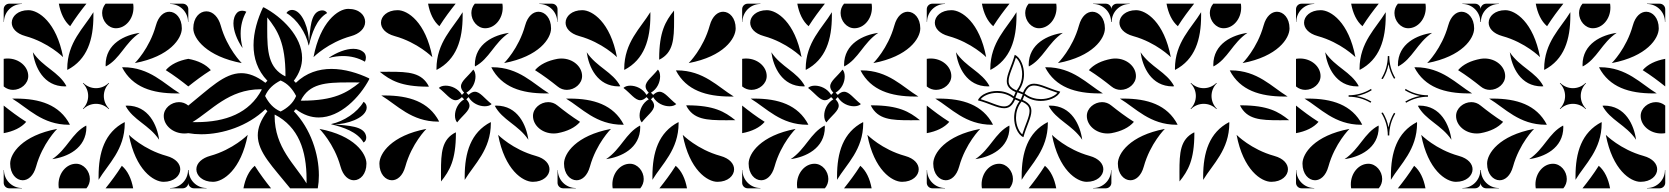

<svg xmlns="http://www.w3.org/2000/svg" viewBox="-20 -1020 9040 1040"><path d="M35.1 -133.8C35.1 -77.5 68.1 -43.6 103 -43.6C131.5 -43.6 161.3 -66.3 175.5 -117.8C210.2 -243.5 289.5 -321.8 289.5 -321.8C99.5 -285.8 35.1 -188.4 35.1 -133.8ZM0 -30C0 -13.4 13.4 0 30 0H98.8V-1.5C45.1 -1.5 1.5 -45.1 1.5 -98.8H0ZM43.6 -897C43.6 -868.5 66.2 -838.7 117.8 -824.5C243.4 -789.8 321.8 -710.5 321.8 -710.5C285.8 -900.5 188.4 -964.9 133.8 -964.9C77.5 -964.9 43.6 -931.9 43.6 -897ZM0 -901.3H1.5C1.5 -954.9 45.1 -998.5 98.8 -998.5V-1000H30C13.4 -1000 0 -986.6 0 -970ZM710.5 -678.3C900.5 -714.3 964.9 -811.6 964.9 -866.2C964.9 -922.5 931.9 -956.4 897 -956.4C868.5 -956.4 838.7 -933.8 824.5 -882.3C789.8 -756.6 710.5 -678.3 710.5 -678.3ZM901.2 -998.5C954.9 -998.5 998.5 -954.9 998.5 -901.3H1000V-970C1000 -986.6 986.6 -1000 970 -1000H901.2ZM678.2 -289.5C714.2 -99.5 811.6 -35.1 866.2 -35.1C922.5 -35.1 956.4 -68.1 956.4 -103C956.4 -131.5 933.8 -161.3 882.2 -175.5C756.5 -210.2 678.2 -289.5 678.2 -289.5ZM901.2 0H970C986.6 0 1000 -13.4 1000 -30V-98.8H998.5C998.5 -45.1 954.9 -1.5 901.2 -1.5ZM158 -737C169 -658 215 -552 332 -552L340 -553C299.2 -631 212 -656 158 -737ZM0 -551.8C15.4 -538.8 33.1 -533.2 50.5 -533.2C92.7 -533.2 133 -566.2 133 -608C133 -660 82.6 -703.1 21.5 -703.1C14.4 -703.1 7.3 -702.5 0 -701.3ZM46 -486C132 -434 208.3 -344.5 352.9 -344.2L358.8 -344.7C302.6 -453.3 194 -486 65 -486ZM0 -298.7C52.2 -308.2 95.5 -328.7 122 -360C76.7 -388.7 36.6 -418.9 0 -448.2ZM660 -447C700.8 -369 788 -344 842 -263C831 -342 785 -448 668 -448ZM867 -392C867 -340 917.4 -297 978.5 -297C985.6 -297 992.7 -297.5 1000 -298.7V-448.2C984.7 -461.2 966.9 -466.8 949.5 -466.8C907.3 -466.8 867 -433.8 867 -392ZM641.2 -655.3C697.4 -546.7 806 -514 935 -514H954C868 -566 791.7 -655.5 647.1 -655.8ZM878 -640C923.3 -611.4 963.4 -581.1 1000 -551.8V-701.3C947.8 -691.8 904.5 -671.3 878 -640ZM552 -668 553 -660C631 -700.8 656 -788 737 -842C658 -831 552 -785 552 -668ZM533.2 -949.5C533.2 -907.3 566.2 -867 608 -867C660 -867 703 -917.4 703 -978.5C703 -985.6 702.5 -992.7 701.3 -1000H551.8C538.8 -984.7 533.2 -966.9 533.2 -949.5ZM344.2 -647.1 344.7 -641.2C453.3 -697.4 486 -806 486 -935V-954C434 -868 344.5 -791.7 344.2 -647.1ZM298.7 -1000C308.2 -947.8 328.7 -904.5 360 -878C388.6 -923.3 418.9 -963.4 448.2 -1000ZM263 -158C342 -169 448 -215 448 -332L447 -340C369 -299.2 344 -212 263 -158ZM297 -21.5C297 -14.5 297.5 -7.3 298.7 0H448.2C461.2 -15.4 466.8 -33.1 466.8 -50.5C466.8 -92.7 433.8 -133 392 -133C340 -133 297 -82.6 297 -21.5ZM514 -46C566 -132 655.5 -208.3 655.8 -352.9L655.3 -358.8C546.7 -302.6 514 -194 514 -65ZM551.8 0H701.3C691.8 -52.2 671.3 -95.5 640 -122C611.3 -76.7 581.1 -36.6 551.8 0ZM429.1 -431.2 431.2 -429.1C450.2 -448.1 475.1 -457.6 500 -457.6C524.9 -457.6 549.8 -448.1 568.8 -429.1L570.9 -431.2C551.9 -450.2 542.4 -475.1 542.4 -500C542.4 -524.9 551.9 -549.8 570.9 -568.8L568.8 -570.9C549.8 -551.9 524.9 -542.4 500 -542.4C475.1 -542.4 450.2 -551.9 431.2 -570.9L429.1 -568.8C448.1 -549.8 457.6 -524.9 457.6 -500C457.6 -475.1 448.1 -450.2 429.1 -431.2Z M1416.2 -499.5V-500.5C1432.8 -539.4 1462.8 -564.9 1499.5 -583.8H1500.5C1539.4 -567.2 1564.9 -537.2 1583.8 -500.5V-499.5C1567.2 -460.6 1537.2 -435.1 1500.5 -416.2H1499.5C1460.6 -432.8 1435.1 -462.8 1416.2 -499.5ZM1027 -866C1027 -811 1099.5 -714.2 1289.5 -678.2C1289.5 -678.2 1210.2 -756.5 1175.5 -882.2C1163.6 -925.3 1134.7 -958.6 1097.9 -958.6C1061.4 -958.6 1027 -925.1 1027 -866ZM1710.5 -321.8C1710.5 -321.8 1789.8 -243.4 1824.5 -117.8C1838.7 -66.2 1868.5 -43.6 1897 -43.6C1931.9 -43.6 1964.9 -77.5 1964.9 -133.8C1964.9 -188.4 1900.5 -285.8 1710.5 -321.8ZM1298.7 0H1448.2C1418.9 -36.6 1388.6 -76.7 1360 -122C1328.7 -95.5 1308.2 -52.2 1298.7 0ZM1467.5 -392.5 1468.1 -399.5C1598.4 -332 1640.1 -204.1 1640.6 -49.5L1640.4 -26.6C1577.8 -129.7 1467.9 -218.9 1467.5 -392.5ZM1000 -551.8C1036.6 -581.1 1076.7 -611.3 1122 -640C1095.5 -671.3 1052.2 -691.8 1000 -701.3ZM1022.6 -358.6C1125.7 -421.1 1217.9 -536.1 1391.5 -536.5L1398.5 -535.8C1331 -405.6 1200.1 -358.9 1045.5 -358.4ZM1043.6 -103C1043.6 -68.1 1077.5 -35.1 1133.8 -35.1C1188.4 -35.1 1285.8 -99.5 1321.8 -289.5C1321.8 -289.5 1243.4 -210.2 1117.8 -175.5C1076.2 -164.1 1043.6 -137.4 1043.6 -103ZM1000 -30C1000 -13.4 1013.4 0 1030 0H1098.8V-1.5C1045.1 -1.5 1001.5 -45.1 1001.5 -98.8H1000ZM1678.2 -710.5C1678.2 -710.5 1756.5 -789.8 1882.2 -824.5C1924.9 -836.2 1957.9 -864.8 1957.9 -901.2C1957.9 -937.6 1926.3 -972 1866 -972C1811 -972 1714.2 -900.5 1678.2 -710.5ZM1609.2 -475.2C1654.8 -567.2 1742.7 -573.6 1866 -573.6C1878.9 -573.6 1892.2 -573.5 1905.8 -573.5C1913.4 -573.5 1921 -573.5 1928.7 -573.3C1858.7 -517 1789.8 -475 1616.2 -474.6ZM1761.8 -707.7 1762.2 -706.3C1787.3 -713 1812.8 -716.5 1837.9 -716.5C1879.5 -716.5 1920.2 -706.8 1956.5 -685.8C1960.1 -692 1961.9 -699.8 1961.9 -707.6C1961.9 -717.9 1958.7 -728.1 1952.4 -734.5C1937.7 -749.1 1917.3 -755.6 1893.9 -755.6C1853.7 -755.6 1804.8 -736.6 1761.8 -707.7ZM1427.4 -863C1427.4 -875.9 1427.5 -889.2 1427.5 -902.8C1427.5 -910.4 1427.5 -918 1427.7 -925.7C1484 -855.7 1526 -786.8 1526.3 -613.2L1525.8 -606.2C1433.8 -651.8 1427.4 -739.7 1427.4 -863ZM1244.4 -893.9C1244.4 -853.7 1263.4 -804.8 1292.3 -761.8L1293.7 -762.2C1287 -787.3 1283.5 -812.8 1283.5 -837.9C1283.5 -879.5 1293.2 -920.2 1314.2 -956.5C1308 -960.1 1300.1 -961.9 1292.4 -961.9C1282.1 -961.9 1271.9 -958.7 1265.5 -952.4C1250.9 -937.7 1244.4 -917.3 1244.4 -893.9ZM1000 -298.7C1022.1 -294.7 1045.8 -292.7 1070.4 -292.7C1185.9 -292.7 1322.6 -337 1417.5 -428.5L1428.5 -417.5C1391.7 -369.1 1376.3 -326.9 1376.3 -287C1376.3 -194.3 1459.8 -114.6 1551.8 0H1701.3C1705.3 -22.1 1707.3 -45.7 1707.3 -70.4C1707.3 -185.9 1663 -322.6 1571.5 -417.5L1582.5 -428.5C1624 -396.9 1665.9 -383.7 1706.5 -383.7C1823.3 -383.7 1928.8 -493.4 1980 -590.8V-595.3C1918.3 -624.6 1846.4 -646.7 1775.4 -646.7C1706.8 -646.7 1639.1 -626.1 1582.5 -571.5L1571.5 -582.5C1603.1 -624 1616.3 -665.9 1616.3 -706.5C1616.3 -823.3 1506.6 -928.8 1409.2 -980H1404.7C1375.4 -918.3 1353.3 -846.4 1353.3 -775.4C1353.3 -706.8 1373.9 -639.1 1428.5 -582.5L1417.5 -571.5C1369.1 -608.3 1326.9 -623.7 1287 -623.7C1194.4 -623.7 1114.6 -540.2 1000 -448.2ZM1774.2 -348.2 1774.6 -346.7C1839.4 -330.8 1915.7 -306.3 1949.3 -248C1959.6 -254 1963.8 -263.7 1963.8 -274.4C1963.8 -278.5 1963.2 -282.8 1962 -287C1948.5 -337.5 1865.5 -339.1 1792.4 -346.3C1859.1 -347.5 1951.7 -377.8 1965 -427.6C1965.9 -430.9 1966.3 -434.3 1966.3 -437.6C1966.3 -449.9 1960.6 -462.1 1949.3 -468.6C1915.7 -410.4 1841 -362.1 1774.2 -348.2ZM1531.4 -949.3C1589.6 -915.6 1637.9 -841 1651.8 -774.2L1653.3 -774.6C1669.2 -839.4 1693.7 -915.6 1752 -949.3C1746 -959.6 1736.3 -963.8 1725.6 -963.8C1721.5 -963.8 1717.2 -963.2 1713 -962C1662.5 -948.5 1660.9 -865.5 1653.7 -792.4C1652.5 -859.1 1622.2 -951.7 1572.4 -965C1569.1 -965.9 1565.7 -966.3 1562.3 -966.3C1550.1 -966.3 1537.9 -960.6 1531.4 -949.3Z M2043.6 -897C2043.6 -868.5 2066.2 -838.7 2117.8 -824.5C2243.4 -789.8 2321.8 -710.5 2321.8 -710.5C2285.8 -900.5 2188.4 -964.9 2133.8 -964.9C2077.5 -964.9 2043.6 -931.9 2043.6 -897ZM2678.2 -289.5C2714.2 -99.5 2811.6 -35.1 2866.2 -35.1C2922.5 -35.1 2956.4 -68.1 2956.4 -103C2956.4 -131.5 2933.8 -161.3 2882.2 -175.5C2756.5 -210.2 2678.2 -289.5 2678.2 -289.5ZM2357 -543.6C2395.6 -514.2 2419.5 -477.1 2448.1 -477.1C2458.5 -477.1 2469.5 -482 2482 -494L2494 -482C2459.4 -461.7 2444.4 -424.1 2444.4 -394.2C2444.4 -378.4 2448.6 -364.8 2456.3 -357C2486.4 -395.5 2523.1 -419.4 2523.1 -447.8C2523.1 -458.3 2518.1 -469.4 2506 -482L2518 -494C2538.3 -459.4 2575.9 -444.4 2605.8 -444.4C2621.6 -444.4 2635.2 -448.6 2643 -456.3C2604.5 -486.4 2580.6 -523.1 2552.2 -523.1C2541.7 -523.1 2530.7 -518.1 2518 -506L2506 -518C2540.6 -538.3 2555.6 -575.9 2555.6 -605.8C2555.6 -621.6 2551.4 -635.2 2543.7 -643C2513.6 -604.6 2476.9 -580.6 2476.9 -552.2C2476.9 -541.7 2481.9 -530.7 2494 -518L2482 -506C2461.7 -540.6 2424.1 -556 2394.2 -556C2378.4 -556 2364.8 -551.7 2357 -543.6ZM2710.5 -678.3C2900.5 -714.3 2964.9 -811.6 2964.9 -866.2C2964.9 -922.5 2931.9 -956.4 2897 -956.4C2868.5 -956.4 2838.7 -933.8 2824.5 -882.3C2789.8 -756.6 2710.5 -678.3 2710.5 -678.3ZM2901.2 -998.5C2954.9 -998.5 2998.5 -954.9 2998.5 -901.3H3000V-970C3000 -986.6 2986.6 -1000 2970 -1000H2901.2ZM2660 -447C2700.8 -369 2788 -344 2842 -263C2831 -342 2785 -448 2668 -448ZM2867 -392C2867 -340 2917.4 -297 2978.5 -297C2985.6 -297 2992.7 -297.5 3000 -298.7V-448.2C2984.7 -461.2 2966.9 -466.8 2949.5 -466.8C2907.3 -466.8 2867 -433.8 2867 -392ZM2641.2 -655.3C2697.4 -546.7 2806 -514 2935 -514H2954C2868 -566 2791.7 -655.5 2647.1 -655.8ZM2878 -640C2923.3 -611.4 2963.4 -581.1 3000 -551.8V-701.3C2947.8 -691.8 2904.5 -671.3 2878 -640ZM2552 -668 2553 -660C2631 -700.8 2656 -788 2737 -842C2658 -831 2552 -785 2552 -668ZM2533.2 -949.5C2533.2 -907.3 2566.2 -867 2608 -867C2660 -867 2703 -917.4 2703 -978.5C2703 -985.6 2702.5 -992.7 2701.3 -1000H2551.8C2538.8 -984.7 2533.2 -966.9 2533.2 -949.5ZM2344.2 -647.1 2344.7 -641.2C2453.3 -697.4 2486 -806 2486 -935V-954C2434 -868 2344.5 -791.7 2344.2 -647.1ZM2298.7 -1000C2308.2 -947.8 2328.7 -904.5 2360 -878C2388.6 -923.3 2418.9 -963.4 2448.2 -1000ZM2497.1 -64.6C2497.1 -57.9 2497.1 -52.2 2497.2 -45.5C2549.4 -131.5 2638.5 -208.3 2638.8 -352.9L2638.3 -358.8C2529.7 -302.6 2497.5 -193.4 2497.1 -64.6ZM2368.7 -89.4C2368.7 -78.7 2368.8 -67.6 2368.8 -56.3C2368.8 -49.9 2368.8 -43.6 2369 -37.1C2415.9 -95.5 2449.2 -153 2449.5 -297.6L2449 -303.4C2372.4 -265.5 2368.7 -192.2 2368.7 -89.4ZM2045.5 -502.8C2131.5 -450.6 2208.3 -361.5 2352.9 -361.2L2358.8 -361.7C2302.6 -470.3 2193.4 -502.5 2064.6 -502.9C2057.9 -502.9 2052.2 -502.9 2045.5 -502.8ZM2037.1 -631.1C2095.5 -584.1 2153 -550.8 2297.6 -550.5L2303.4 -551C2265.5 -627.6 2192.2 -631.3 2089.4 -631.3C2078.7 -631.3 2067.6 -631.2 2056.3 -631.2C2049.9 -631.2 2043.6 -631.2 2037.1 -631.1ZM2035.1 -133.8C2035.1 -77.5 2068.1 -43.6 2103 -43.6C2131.5 -43.6 2161.3 -66.3 2175.5 -117.8C2210.2 -243.5 2289.5 -321.8 2289.5 -321.8C2099.5 -285.8 2035.1 -188.4 2035.1 -133.8Z M3043.6 -897C3043.6 -868.5 3066.2 -838.7 3117.8 -824.5C3243.4 -789.8 3321.8 -710.5 3321.8 -710.5C3285.8 -900.5 3188.4 -964.9 3133.8 -964.9C3077.5 -964.9 3043.6 -931.9 3043.6 -897ZM3357 -543.6C3395.6 -514.2 3419.5 -477.1 3448.1 -477.1C3458.5 -477.1 3469.5 -482 3482 -494L3494 -482C3459.4 -461.7 3444.4 -424.1 3444.4 -394.2C3444.4 -378.4 3448.6 -364.8 3456.3 -357C3486.4 -395.5 3523.1 -419.4 3523.1 -447.8C3523.1 -458.3 3518.1 -469.4 3506 -482L3518 -494C3538.3 -459.4 3575.9 -444.4 3605.8 -444.4C3621.6 -444.4 3635.2 -448.6 3643 -456.3C3604.5 -486.4 3580.6 -523.1 3552.2 -523.1C3541.7 -523.1 3530.7 -518.1 3518 -506L3506 -518C3540.6 -538.3 3555.6 -575.9 3555.6 -605.8C3555.6 -621.6 3551.4 -635.2 3543.7 -643C3513.6 -604.5 3476.9 -580.6 3476.9 -552.2C3476.9 -541.7 3481.9 -530.7 3494 -518L3482 -506C3461.7 -540.6 3424.1 -556 3394.2 -556C3378.4 -556 3364.8 -551.7 3357 -543.6ZM3035.1 -133.8C3035.1 -77.5 3068.1 -43.6 3103 -43.6C3131.5 -43.6 3161.3 -66.2 3175.5 -117.8C3210.2 -243.4 3289.5 -321.8 3289.5 -321.8C3099.5 -285.8 3035.1 -188.4 3035.1 -133.8ZM3000 -30C3000 -13.4 3013.4 0 3030 0H3098.8V-1.5C3045.1 -1.5 3001.5 -45.1 3001.5 -98.8H3000ZM3158 -737C3169 -658 3215 -552 3332 -552L3340 -553C3299.2 -631 3212 -656 3158 -737ZM3000 -551.8C3015.4 -538.8 3033.1 -533.2 3050.5 -533.2C3092.7 -533.2 3133 -566.2 3133 -608C3133 -660 3082.6 -703 3021.5 -703C3014.4 -703 3007.3 -702.5 3000 -701.3ZM3046 -486C3132 -434 3208.3 -344.5 3352.9 -344.2L3358.8 -344.7C3302.6 -453.3 3194 -486 3065 -486ZM3000 -298.7C3052.2 -308.2 3095.5 -328.7 3122 -360C3076.7 -388.6 3036.6 -418.9 3000 -448.2ZM3263 -158C3342 -169 3448 -215 3448 -332L3447 -340C3369 -299.2 3344 -212 3263 -158ZM3297 -21.5C3297 -14.5 3297.5 -7.3 3298.7 0H3448.2C3461.2 -15.4 3466.8 -33.1 3466.8 -50.5C3466.8 -92.7 3433.8 -133 3392 -133C3340 -133 3297 -82.6 3297 -21.5ZM3514 -46C3566 -132 3655.5 -208.3 3655.8 -352.9L3655.3 -358.8C3546.7 -302.6 3514 -194 3514 -65ZM3551.8 0H3701.3C3691.8 -52.2 3671.3 -95.5 3640 -122C3611.3 -76.7 3581.1 -36.6 3551.8 0ZM3361.2 -647.1 3361.7 -641.2C3470.3 -697.4 3502.5 -806.6 3502.9 -935.4C3502.9 -942.1 3502.9 -947.8 3502.8 -954.5C3450.6 -868.5 3361.5 -791.7 3361.2 -647.1ZM3550.5 -702.4 3551 -696.6C3627.6 -734.6 3631.3 -807.8 3631.3 -910.6C3631.3 -921.3 3631.2 -932.4 3631.2 -943.7C3631.2 -950.1 3631.2 -956.4 3631 -962.9C3584.1 -904.5 3550.8 -847 3550.5 -702.4ZM3641.2 -638.3C3697.4 -529.7 3806.6 -497.5 3935.4 -497.1C3942.1 -497.1 3947.8 -497.1 3954.5 -497.2C3868.5 -549.4 3791.7 -638.5 3647.1 -638.8ZM3696.6 -449C3734.5 -372.4 3807.8 -368.7 3910.6 -368.7C3921.3 -368.7 3932.4 -368.8 3943.7 -368.8C3950.1 -368.8 3956.4 -368.8 3962.9 -369C3904.5 -415.9 3847 -449.2 3702.4 -449.5ZM3710.5 -678.3C3900.5 -714.3 3964.9 -811.6 3964.9 -866.2C3964.9 -922.5 3931.9 -956.4 3897 -956.4C3868.5 -956.4 3838.7 -933.8 3824.5 -882.3C3789.8 -756.6 3710.5 -678.3 3710.5 -678.3ZM3678.2 -289.5C3714.2 -99.5 3811.6 -35.1 3866.2 -35.1C3922.5 -35.1 3956.4 -68.1 3956.4 -103C3956.4 -131.5 3933.8 -161.3 3882.2 -175.5C3756.5 -210.2 3678.2 -289.5 3678.2 -289.5Z M4710.5 -678.2C4900.5 -714.2 4964.9 -811.6 4964.9 -866.2C4964.9 -922.5 4931.9 -956.4 4897 -956.4C4868.5 -956.4 4838.7 -933.8 4824.5 -882.2C4789.8 -756.5 4710.5 -678.2 4710.5 -678.2ZM4357 -543.6C4395.6 -514.2 4419.5 -477.1 4448.1 -477.1C4458.5 -477.1 4469.5 -482 4482 -494L4494 -482C4459.4 -461.7 4444.4 -424.1 4444.4 -394.2C4444.4 -378.4 4448.6 -364.8 4456.3 -357C4486.4 -395.5 4523.1 -419.4 4523.1 -447.8C4523.1 -458.3 4518.1 -469.4 4506 -482L4518 -494C4538.3 -459.4 4575.9 -444.4 4605.8 -444.4C4621.6 -444.4 4635.2 -448.6 4643 -456.3C4604.5 -486.4 4580.6 -523.1 4552.2 -523.1C4541.7 -523.1 4530.7 -518.1 4518 -506L4506 -518C4540.6 -538.3 4555.6 -575.9 4555.6 -605.8C4555.6 -621.6 4551.4 -635.2 4543.7 -643C4513.6 -604.5 4476.9 -580.6 4476.9 -552.2C4476.9 -541.7 4481.9 -530.7 4494 -518L4482 -506C4461.7 -540.6 4424.1 -556 4394.2 -556C4378.4 -556 4364.8 -551.7 4357 -543.6ZM4035.1 -133.8C4035.1 -77.5 4068.1 -43.6 4103 -43.6C4131.5 -43.6 4161.3 -66.2 4175.5 -117.8C4210.2 -243.4 4289.5 -321.8 4289.5 -321.8C4099.5 -285.8 4035.1 -188.4 4035.1 -133.8ZM4000 -30C4000 -13.4 4013.4 0 4030 0H4098.8V-1.5C4045.1 -1.5 4001.5 -45.1 4001.5 -98.8H4000ZM4043.6 -897C4043.6 -868.5 4066.2 -838.7 4117.8 -824.5C4243.4 -789.8 4321.8 -710.5 4321.8 -710.5C4285.8 -900.5 4188.4 -964.9 4133.8 -964.9C4077.5 -964.9 4043.6 -931.9 4043.6 -897ZM4000 -901.2H4001.5C4001.5 -954.9 4045.1 -998.5 4098.8 -998.5V-1000H4030C4013.4 -1000 4000 -986.6 4000 -970ZM4158 -737C4169 -658 4215 -552 4332 -552L4340 -553C4299.2 -631 4212 -656 4158 -737ZM4000 -551.8C4015.4 -538.8 4033.1 -533.2 4050.5 -533.2C4092.7 -533.2 4133 -566.2 4133 -608C4133 -660 4082.6 -703 4021.5 -703C4014.4 -703 4007.3 -702.5 4000 -701.3ZM4046 -486C4132 -434 4208.3 -344.5 4352.9 -344.2L4358.8 -344.7C4302.6 -453.3 4194 -486 4065 -486ZM4000 -298.7C4052.2 -308.2 4095.5 -328.7 4122 -360C4076.7 -388.6 4036.6 -418.9 4000 -448.2ZM4552 -668 4553 -660C4631 -700.8 4656 -788 4737 -842C4658 -831 4552 -785 4552 -668ZM4533.2 -949.5C4533.2 -907.3 4566.2 -867 4608 -867C4660 -867 4703 -917.4 4703 -978.5C4703 -985.6 4702.5 -992.7 4701.3 -1000H4551.8C4538.8 -984.7 4533.2 -966.9 4533.2 -949.5ZM4344.2 -647.1 4344.7 -641.2C4453.3 -697.4 4486 -806 4486 -935V-954C4434 -868 4344.5 -791.7 4344.2 -647.1ZM4298.7 -1000C4308.2 -947.8 4328.7 -904.5 4360 -878C4388.6 -923.3 4418.9 -963.4 4448.2 -1000ZM4263 -158C4342 -169 4448 -215 4448 -332L4447 -340C4369 -299.2 4344 -212 4263 -158ZM4297 -21.5C4297 -14.5 4297.5 -7.3 4298.7 0H4448.2C4461.2 -15.4 4466.8 -33.1 4466.8 -50.5C4466.8 -92.7 4433.8 -133 4392 -133C4340 -133 4297 -82.6 4297 -21.5ZM4514 -46C4566 -132 4655.5 -208.3 4655.8 -352.9L4655.3 -358.8C4546.7 -302.6 4514 -194 4514 -65ZM4551.8 0H4701.3C4691.8 -52.2 4671.3 -95.5 4640 -122C4611.3 -76.7 4581.1 -36.6 4551.8 0ZM4641.2 -638.3C4697.4 -529.7 4806.6 -497.5 4935.4 -497.1C4942.1 -497.1 4947.8 -497.1 4954.5 -497.2C4868.5 -549.4 4791.7 -638.5 4647.1 -638.8ZM4696.6 -449C4734.5 -372.4 4807.8 -368.7 4910.6 -368.7C4921.3 -368.7 4932.4 -368.8 4943.7 -368.8C4950.1 -368.8 4956.4 -368.8 4962.9 -369C4904.5 -415.9 4847 -449.2 4702.4 -449.5ZM4678.2 -289.5C4714.2 -99.5 4811.6 -35.1 4866.2 -35.1C4922.5 -35.1 4956.4 -68.1 4956.4 -103C4956.4 -131.5 4933.8 -161.3 4882.2 -175.5C4756.5 -210.2 4678.2 -289.5 4678.2 -289.5Z M5263 -158C5342 -169 5448 -215 5448 -332L5447 -340C5369 -299.2 5344 -212 5263 -158ZM5297 -21.5C5297 -14.5 5297.5 -7.3 5298.7 0H5448.2C5461.2 -15.4 5466.8 -33.1 5466.8 -50.5C5466.8 -92.7 5433.8 -133 5392 -133C5340 -133 5297 -82.6 5297 -21.5ZM5514 -46C5566 -132 5655.5 -208.3 5655.8 -352.9L5655.3 -358.8C5546.7 -302.6 5514 -194 5514 -65ZM5551.8 0H5701.3C5691.8 -52.2 5671.3 -95.5 5640 -122C5611.3 -76.7 5581.1 -36.6 5551.8 0ZM5552 -668 5553 -660C5631 -700.8 5656 -788 5737 -842C5658 -831 5552 -785 5552 -668ZM5533.2 -949.5C5533.2 -907.3 5566.2 -867 5608 -867C5660 -867 5703 -917.4 5703 -978.5C5703 -985.6 5702.5 -992.7 5701.3 -1000H5551.8C5538.8 -984.7 5533.2 -966.9 5533.2 -949.5ZM5344.2 -647.1 5344.7 -641.2C5453.3 -697.4 5486 -806 5486 -935V-954C5434 -868 5344.5 -791.7 5344.2 -647.1ZM5298.7 -1000C5308.2 -947.8 5328.7 -904.5 5360 -878C5388.6 -923.3 5418.9 -963.4 5448.2 -1000ZM5660 -447C5700.8 -369 5788 -344 5842 -263C5831 -342 5785 -448 5668 -448ZM5867 -392C5867 -340 5917.4 -297 5978.5 -297C5985.6 -297 5992.7 -297.5 6000 -298.7V-448.2C5984.7 -461.2 5966.9 -466.8 5949.5 -466.8C5907.3 -466.8 5867 -433.8 5867 -392ZM5641.2 -655.3C5697.4 -546.7 5806 -514 5935 -514H5954C5868 -566 5791.7 -655.5 5647.1 -655.8ZM5878 -640C5923.3 -611.3 5963.4 -581.1 6000 -551.8V-701.3C5947.8 -691.8 5904.5 -671.3 5878 -640ZM5158 -737C5169 -658 5215 -552 5332 -552L5340 -553C5299.2 -631 5212 -656 5158 -737ZM5000 -551.8C5015.4 -538.8 5033.1 -533.2 5050.5 -533.2C5092.7 -533.2 5133 -566.2 5133 -608C5133 -660 5082.6 -703.1 5021.5 -703.1C5014.4 -703.1 5007.3 -702.5 5000 -701.3ZM5046 -486C5132 -434 5208.3 -344.5 5352.9 -344.2L5358.8 -344.7C5302.6 -453.3 5194 -486 5065 -486ZM5000 -298.7C5052.2 -308.2 5095.5 -328.7 5122 -360C5076.7 -388.7 5036.6 -418.9 5000 -448.2ZM5678.2 -289.5C5714.2 -99.5 5811.6 -35.1 5866.2 -35.1C5922.5 -35.1 5956.4 -68.1 5956.4 -103C5956.4 -131.5 5933.8 -161.3 5882.2 -175.5C5756.5 -210.2 5678.2 -289.5 5678.2 -289.5ZM5901.2 0H5970C5986.6 0 6000 -13.4 6000 -30V-98.8H5998.5C5998.5 -45.1 5954.9 -1.5 5901.2 -1.5ZM5710.5 -678.3C5900.5 -714.3 5964.9 -811.6 5964.9 -866.2C5964.9 -922.5 5931.9 -956.4 5897 -956.4C5868.5 -956.4 5838.7 -933.8 5824.5 -882.3C5789.8 -756.6 5710.5 -678.3 5710.5 -678.3ZM5901.2 -998.5C5954.9 -998.5 5998.5 -954.9 5998.5 -901.3H6000V-970C6000 -986.6 5986.6 -1000 5970 -1000H5901.2ZM5043.6 -897C5043.6 -868.5 5066.2 -838.7 5117.8 -824.5C5243.4 -789.8 5321.8 -710.5 5321.8 -710.5C5285.8 -900.5 5188.4 -964.9 5133.8 -964.9C5077.5 -964.9 5043.6 -931.9 5043.6 -897ZM5000 -901.3H5001.5C5001.5 -954.9 5045.1 -998.5 5098.8 -998.5V-1000H5030C5013.4 -1000 5000 -986.6 5000 -970ZM5035.1 -133.8C5035.1 -77.5 5068.1 -43.6 5103 -43.6C5131.5 -43.6 5161.3 -66.3 5175.5 -117.8C5210.2 -243.5 5289.5 -321.8 5289.5 -321.8C5099.5 -285.8 5035.1 -188.4 5035.1 -133.8ZM5000 -30C5000 -13.4 5013.4 0 5030 0H5098.8V-1.5C5045.1 -1.5 5001.5 -45.1 5001.5 -98.8H5000ZM5277 -476.5C5335.1 -461.6 5382.5 -433.7 5419.5 -433.7C5427.4 -433.7 5434.8 -435 5441.7 -437.9C5456.1 -444 5468.4 -457.2 5478.7 -481.2L5502.3 -471.6C5481.6 -443.9 5473.3 -412 5473.3 -382.1C5473.3 -360 5477.8 -338.9 5485.3 -321.4C5494.5 -299.5 5508.3 -283.2 5523.5 -277C5539.1 -335.2 5566.7 -382.4 5566.7 -419.1C5566.7 -427.1 5565.4 -434.5 5562.5 -441.5C5556.3 -455.9 5543 -468.3 5518.8 -478.7L5528.4 -502.3C5556.1 -481.6 5588 -473.3 5617.9 -473.3C5640 -473.3 5661.1 -477.8 5678.6 -485.3C5700.5 -494.5 5716.8 -508.3 5723 -523.5C5664.8 -539.1 5617.6 -566.7 5580.9 -566.7C5572.9 -566.7 5565.5 -565.4 5558.5 -562.5C5544.1 -556.3 5531.7 -543 5521.3 -518.8L5497.7 -528.4C5518.4 -556.1 5526.7 -588 5526.7 -617.9C5526.7 -640 5522.2 -661.1 5514.7 -678.6C5505.5 -700.5 5491.7 -716.8 5476.5 -723C5460.9 -664.8 5433.3 -617.6 5433.3 -580.9C5433.3 -572.9 5434.6 -565.5 5437.5 -558.6C5443.7 -544.1 5457 -531.7 5481.2 -521.3L5471.6 -497.7C5443.6 -518.6 5411.3 -527.1 5381 -527.1C5359.2 -527.1 5338.5 -522.7 5321.2 -515.3C5299.3 -506.1 5283 -492.1 5277 -476.5ZM5479.9 -491.5 5491.5 -520.1C5497.2 -517.8 5505.8 -514.3 5520.1 -508.5C5519 -505.7 5510.9 -485.6 5508.5 -479.9ZM5443.3 -581C5443.3 -612.7 5466.7 -655.9 5482.6 -707.8C5485.5 -705.3 5496.3 -696.5 5505.5 -674.7C5512.4 -658.4 5516.7 -638.7 5516.7 -618.1C5516.7 -590 5508.9 -560.1 5489.7 -534.3L5486.4 -530C5472.1 -536.1 5453.9 -545.5 5446.7 -562.5C5444.3 -568.1 5443.3 -574.3 5443.3 -581ZM5292 -482.7C5296.8 -488.8 5306.8 -498.4 5325.1 -506.1C5341.1 -512.9 5360.5 -517 5380.9 -517C5409.2 -517 5439.6 -509.1 5465.7 -489.7L5470 -486.4C5464 -472.3 5454.6 -454.2 5437.8 -447.1C5432 -444.6 5425.7 -443.5 5419 -443.5C5388.5 -443.5 5348.6 -466.1 5292 -482.7ZM5483.3 -381.9C5483.3 -410 5491.1 -439.9 5510.3 -465.7L5513.5 -470C5527.9 -463.9 5546.1 -454.5 5553.3 -437.5C5555.7 -431.9 5556.7 -425.7 5556.7 -419C5556.7 -387.3 5533.3 -344.1 5517.4 -292.2C5514.5 -294.7 5503.7 -303.5 5494.5 -325.3C5487.5 -341.6 5483.3 -361.3 5483.3 -381.9ZM5530 -513.6C5536.1 -527.9 5545.5 -546.1 5562.5 -553.3C5568.1 -555.7 5574.3 -556.7 5581 -556.7C5612.7 -556.7 5655.9 -533.3 5707.8 -517.4C5705.3 -514.5 5696.5 -503.7 5674.7 -494.5C5658.4 -487.5 5638.7 -483.3 5618 -483.3C5590 -483.3 5560.1 -491.1 5534.3 -510.3Z M6678.2 -289.5C6714.2 -99.5 6811.6 -35.1 6866.2 -35.1C6922.5 -35.1 6956.4 -68.1 6956.4 -103C6956.4 -131.5 6933.8 -161.3 6882.2 -175.5C6756.5 -210.2 6678.2 -289.5 6678.2 -289.5ZM6641.2 -638.3C6697.4 -529.7 6806.6 -497.5 6935.4 -497.1C6942.1 -497.1 6947.8 -497.1 6954.5 -497.2C6868.5 -549.4 6791.7 -638.5 6647.1 -638.8ZM6696.6 -449C6734.5 -372.4 6807.8 -368.7 6910.6 -368.7C6921.3 -368.7 6932.4 -368.8 6943.7 -368.8C6950.1 -368.8 6956.4 -368.8 6962.9 -369C6904.5 -415.9 6847 -449.2 6702.4 -449.5ZM6497.1 -64.6C6497.1 -57.9 6497.1 -52.2 6497.2 -45.5C6549.4 -131.5 6638.5 -208.3 6638.8 -352.9L6638.3 -358.8C6529.7 -302.6 6497.5 -193.4 6497.1 -64.6ZM6368.7 -89.4C6368.7 -78.7 6368.8 -67.6 6368.8 -56.3C6368.8 -49.9 6368.8 -43.6 6369 -37.1C6415.9 -95.5 6449.2 -153 6449.5 -297.6L6449 -303.4C6372.4 -265.5 6368.7 -192.2 6368.7 -89.4ZM6552 -668 6553 -660C6631 -700.8 6656 -788 6737 -842C6658 -831 6552 -785 6552 -668ZM6533.2 -949.5C6533.2 -907.3 6566.2 -867 6608 -867C6660 -867 6703 -917.4 6703 -978.5C6703 -985.6 6702.5 -992.7 6701.3 -1000H6551.8C6538.8 -984.7 6533.2 -966.9 6533.2 -949.5ZM6344.2 -647.1 6344.7 -641.2C6453.3 -697.4 6486 -806 6486 -935V-954C6434 -868 6344.5 -791.7 6344.2 -647.1ZM6298.7 -1000C6308.2 -947.8 6328.7 -904.5 6360 -878C6388.6 -923.3 6418.9 -963.4 6448.2 -1000ZM6158 -737C6169 -658 6215 -552 6332 -552L6340 -553C6299.2 -631 6212 -656 6158 -737ZM6000 -551.8C6015.4 -538.8 6033.1 -533.2 6050.5 -533.2C6092.7 -533.2 6133 -566.2 6133 -608C6133 -660 6082.6 -703.1 6021.5 -703.1C6014.4 -703.1 6007.3 -702.5 6000 -701.3ZM6046 -486C6132 -434 6208.3 -344.5 6352.9 -344.2L6358.8 -344.7C6302.6 -453.3 6194 -486 6065 -486ZM6000 -298.7C6052.2 -308.2 6095.5 -328.7 6122 -360C6076.7 -388.7 6036.6 -418.9 6000 -448.2ZM6043.6 -897C6043.6 -868.5 6066.2 -838.7 6117.8 -824.5C6243.4 -789.8 6321.8 -710.5 6321.8 -710.5C6285.8 -900.5 6188.4 -964.9 6133.8 -964.9C6077.5 -964.9 6043.6 -931.9 6043.6 -897ZM6000 -901.3H6001.5C6001.5 -954.9 6045.1 -998.5 6098.8 -998.5V-1000H6030C6013.4 -1000 6000 -986.6 6000 -970ZM6429.1 -431.2 6431.2 -429.1C6450.2 -448.1 6475.1 -457.6 6500 -457.6C6524.9 -457.6 6549.8 -448.1 6568.8 -429.1L6570.9 -431.2C6551.9 -450.2 6542.4 -475.1 6542.4 -500C6542.4 -524.9 6551.9 -549.8 6570.9 -568.8L6568.8 -570.9C6549.8 -551.9 6524.9 -542.4 6500 -542.4C6475.1 -542.4 6450.2 -551.9 6431.2 -570.9L6429.1 -568.8C6448.1 -549.8 6457.6 -524.9 6457.6 -500C6457.6 -475.1 6448.1 -450.2 6429.1 -431.2ZM6710.5 -678.2C6900.5 -714.2 6964.9 -811.6 6964.9 -866.2C6964.9 -922.5 6931.9 -956.4 6897 -956.4C6868.5 -956.4 6838.7 -933.7 6824.5 -882.2C6789.8 -756.5 6710.5 -678.2 6710.5 -678.2ZM6035.1 -133.8C6035.1 -77.5 6068.1 -43.6 6103 -43.6C6131.5 -43.6 6161.3 -66.2 6175.5 -117.7C6210.2 -243.4 6289.5 -321.7 6289.5 -321.7C6099.5 -285.7 6035.1 -188.4 6035.1 -133.8Z M7263 -158C7342 -169 7448 -215 7448 -332L7447 -340C7369 -299.2 7344 -212 7263 -158ZM7297 -21.5C7297 -14.5 7297.5 -7.3 7298.7 0H7448.2C7461.2 -15.4 7466.8 -33.1 7466.8 -50.5C7466.8 -92.7 7433.8 -133 7392 -133C7340 -133 7297 -82.6 7297 -21.5ZM7514 -46C7566 -132 7655.5 -208.3 7655.8 -352.9L7655.3 -358.8C7546.7 -302.6 7514 -194 7514 -65ZM7551.8 0H7701.3C7691.8 -52.2 7671.3 -95.5 7640 -122C7611.3 -76.7 7581.1 -36.6 7551.8 0ZM7552 -668 7553 -660C7631 -700.8 7656 -788 7737 -842C7658 -831 7552 -785 7552 -668ZM7533.2 -949.5C7533.2 -907.3 7566.2 -867 7608 -867C7660 -867 7703 -917.4 7703 -978.5C7703 -985.6 7702.5 -992.7 7701.3 -1000H7551.8C7538.8 -984.7 7533.2 -966.9 7533.2 -949.5ZM7344.2 -647.1 7344.7 -641.2C7453.3 -697.4 7486 -806 7486 -935V-954C7434 -868 7344.5 -791.7 7344.2 -647.1ZM7298.7 -1000C7308.2 -947.8 7328.7 -904.5 7360 -878C7388.6 -923.3 7418.9 -963.4 7448.2 -1000ZM7660 -447C7700.8 -369 7788 -344 7842 -263C7831 -342 7785 -448 7668 -448ZM7867 -392C7867 -340 7917.4 -297 7978.5 -297C7985.6 -297 7992.7 -297.5 8000 -298.7V-448.2C7984.7 -461.2 7966.9 -466.8 7949.5 -466.8C7907.3 -466.8 7867 -433.8 7867 -392ZM7641.2 -655.3C7697.4 -546.7 7806 -514 7935 -514H7954C7868 -566 7791.7 -655.5 7647.1 -655.8ZM7878 -640C7923.3 -611.3 7963.4 -581.1 8000 -551.8V-701.3C7947.8 -691.8 7904.5 -671.3 7878 -640ZM7158 -737C7169 -658 7215 -552 7332 -552L7340 -553C7299.2 -631 7212 -656 7158 -737ZM7000 -551.8C7015.4 -538.8 7033.1 -533.2 7050.5 -533.2C7092.7 -533.2 7133 -566.2 7133 -608C7133 -660 7082.6 -703.1 7021.5 -703.1C7014.4 -703.1 7007.3 -702.5 7000 -701.3ZM7046 -486C7132 -434 7208.3 -344.5 7352.9 -344.2L7358.8 -344.7C7302.6 -453.3 7194 -486 7065 -486ZM7000 -298.7C7052.2 -308.2 7095.5 -328.7 7122 -360C7076.7 -388.7 7036.6 -418.9 7000 -448.2ZM7678.2 -289.5C7714.2 -99.5 7811.6 -35.1 7866.2 -35.1C7922.5 -35.1 7956.4 -68.1 7956.4 -103C7956.4 -131.5 7933.8 -161.3 7882.2 -175.5C7756.5 -210.2 7678.2 -289.5 7678.2 -289.5ZM7901.2 0H7970C7986.6 0 8000 -13.4 8000 -30V-98.8H7998.5C7998.5 -45.1 7954.9 -1.5 7901.2 -1.5ZM7710.5 -678.3C7900.5 -714.3 7964.9 -811.6 7964.9 -866.2C7964.9 -922.5 7931.9 -956.4 7897 -956.4C7868.5 -956.4 7838.7 -933.8 7824.5 -882.3C7789.8 -756.6 7710.5 -678.3 7710.5 -678.3ZM7901.2 -998.5C7954.9 -998.5 7998.5 -954.9 7998.5 -901.3H8000V-970C8000 -986.6 7986.6 -1000 7970 -1000H7901.2ZM7043.6 -897C7043.6 -868.5 7066.2 -838.7 7117.8 -824.5C7243.4 -789.8 7321.8 -710.5 7321.8 -710.5C7285.8 -900.5 7188.4 -964.9 7133.8 -964.9C7077.5 -964.9 7043.6 -931.9 7043.6 -897ZM7000 -901.3H7001.5C7001.5 -954.9 7045.1 -998.5 7098.8 -998.5V-1000H7030C7013.4 -1000 7000 -986.6 7000 -970ZM7035.1 -133.8C7035.1 -77.5 7068.1 -43.6 7103 -43.6C7131.5 -43.6 7161.3 -66.3 7175.5 -117.8C7210.2 -243.5 7289.5 -321.8 7289.5 -321.8C7099.5 -285.8 7035.1 -188.4 7035.1 -133.8ZM7000 -30C7000 -13.4 7013.4 0 7030 0H7098.8V-1.5C7045.1 -1.5 7001.5 -45.1 7001.5 -98.8H7000ZM7462.3 -594.2 7470.3 -591.9C7485.2 -616.2 7495.8 -643.4 7501.2 -672.4C7506.4 -644 7516.7 -617.3 7531.1 -593.3L7537.7 -597.6C7517 -632.2 7505.2 -672.8 7505.2 -716.2H7497.2C7497.2 -671.4 7484.4 -629.6 7462.3 -594.2ZM7462.3 -408.2C7484.4 -372.7 7497.2 -330.9 7497.2 -286.2H7505.2C7505.2 -329.6 7517 -370.1 7537.7 -404.7L7531.1 -409C7516.7 -385.1 7506.4 -358.4 7501.2 -329.9C7495.8 -358.9 7485.2 -386.1 7470.3 -410.4ZM7590.7 -530.8C7615.1 -516 7642.2 -505.4 7671.2 -500C7642.8 -494.7 7616.1 -484.4 7592.2 -470.1L7596.4 -463.5C7631.1 -484.2 7671.6 -496 7715 -496V-504C7670.2 -504 7628.4 -516.8 7593 -538.8ZM7285 -496C7328.4 -496 7368.9 -484.2 7403.6 -463.5L7407.8 -470.1C7383.9 -484.4 7357.2 -494.7 7328.8 -500C7357.8 -505.4 7384.9 -516 7409.3 -530.8L7407 -538.8C7371.6 -516.8 7329.8 -504 7285 -504Z M8035.1 -133.8C8035.1 -77.5 8068.1 -43.6 8103 -43.6C8131.5 -43.6 8161.3 -66.3 8175.5 -117.8C8210.2 -243.5 8289.5 -321.8 8289.5 -321.8C8099.5 -285.8 8035.1 -188.4 8035.1 -133.8ZM8000 -30C8000 -13.4 8013.4 0 8030 0H8098.8V-1.5C8045.1 -1.5 8001.5 -45.1 8001.5 -98.8H8000ZM8043.6 -897C8043.6 -868.5 8066.2 -838.7 8117.8 -824.5C8243.4 -789.8 8321.8 -710.5 8321.8 -710.5C8285.8 -900.5 8188.4 -964.9 8133.8 -964.9C8077.5 -964.9 8043.6 -931.9 8043.6 -897ZM8000 -901.3H8001.5C8001.5 -954.9 8045.1 -998.5 8098.8 -998.5V-1000H8030C8013.4 -1000 8000 -986.6 8000 -970ZM8710.5 -678.3C8900.5 -714.3 8964.9 -811.6 8964.9 -866.2C8964.9 -922.5 8931.9 -956.4 8897 -956.4C8868.5 -956.4 8838.7 -933.8 8824.5 -882.3C8789.8 -756.6 8710.5 -678.3 8710.5 -678.3ZM8901.2 -998.5C8954.9 -998.5 8998.5 -954.9 8998.5 -901.3H9000V-970C9000 -986.6 8986.6 -1000 8970 -1000H8901.2ZM8678.2 -289.5C8714.2 -99.5 8811.6 -35.1 8866.2 -35.1C8922.5 -35.1 8956.4 -68.1 8956.4 -103C8956.4 -131.5 8933.8 -161.3 8882.2 -175.5C8756.5 -210.2 8678.2 -289.5 8678.2 -289.5ZM8901.2 0H8970C8986.6 0 9000 -13.4 9000 -30V-98.8H8998.5C8998.5 -45.1 8954.9 -1.5 8901.2 -1.5ZM8158 -737C8169 -658 8215 -552 8332 -552L8340 -553C8299.2 -631 8212 -656 8158 -737ZM8000 -551.8C8015.4 -538.8 8033.1 -533.2 8050.5 -533.2C8092.7 -533.2 8133 -566.2 8133 -608C8133 -660 8082.6 -703.1 8021.5 -703.1C8014.4 -703.1 8007.3 -702.5 8000 -701.3ZM8046 -486C8132 -434 8208.3 -344.5 8352.9 -344.2L8358.8 -344.7C8302.6 -453.3 8194 -486 8065 -486ZM8000 -298.7C8052.2 -308.2 8095.5 -328.7 8122 -360C8076.7 -388.7 8036.6 -418.9 8000 -448.2ZM8660 -447C8700.8 -369 8788 -344 8842 -263C8831 -342 8785 -448 8668 -448ZM8867 -392C8867 -340 8917.4 -297 8978.5 -297C8985.6 -297 8992.7 -297.5 9000 -298.7V-448.2C8984.7 -461.2 8966.9 -466.8 8949.5 -466.8C8907.3 -466.8 8867 -433.8 8867 -392ZM8641.2 -655.3C8697.4 -546.7 8806 -514 8935 -514H8954C8868 -566 8791.7 -655.5 8647.1 -655.8ZM8878 -640C8923.3 -611.4 8963.4 -581.1 9000 -551.8V-701.3C8947.8 -691.8 8904.5 -671.3 8878 -640ZM8552 -668 8553 -660C8631 -700.8 8656 -788 8737 -842C8658 -831 8552 -785 8552 -668ZM8533.2 -949.5C8533.2 -907.3 8566.2 -867 8608 -867C8660 -867 8703 -917.4 8703 -978.5C8703 -985.6 8702.5 -992.7 8701.3 -1000H8551.8C8538.8 -984.7 8533.2 -966.9 8533.2 -949.5ZM8344.2 -647.1 8344.7 -641.2C8453.3 -697.4 8486 -806 8486 -935V-954C8434 -868 8344.5 -791.7 8344.2 -647.1ZM8298.7 -1000C8308.2 -947.8 8328.7 -904.5 8360 -878C8388.6 -923.3 8418.9 -963.4 8448.2 -1000ZM8263 -158C8342 -169 8448 -215 8448 -332L8447 -340C8369 -299.2 8344 -212 8263 -158ZM8297 -21.5C8297 -14.5 8297.5 -7.3 8298.7 0H8448.2C8461.2 -15.4 8466.8 -33.1 8466.8 -50.5C8466.8 -92.7 8433.8 -133 8392 -133C8340 -133 8297 -82.6 8297 -21.5ZM8514 -46C8566 -132 8655.5 -208.3 8655.8 -352.9L8655.3 -358.8C8546.7 -302.6 8514 -194 8514 -65ZM8551.8 0H8701.3C8691.8 -52.2 8671.3 -95.5 8640 -122C8611.3 -76.7 8581.1 -36.6 8551.8 0ZM8429.1 -431.2 8431.2 -429.1C8450.2 -448.1 8475.1 -457.6 8500 -457.6C8524.9 -457.6 8549.8 -448.1 8568.8 -429.1L8570.9 -431.2C8551.9 -450.2 8542.4 -475.1 8542.4 -500C8542.4 -524.9 8551.9 -549.8 8570.9 -568.8L8568.8 -570.9C8549.8 -551.9 8524.9 -542.4 8500 -542.4C8475.1 -542.4 8450.2 -551.9 8431.2 -570.9L8429.1 -568.8C8448.1 -549.8 8457.6 -524.9 8457.6 -500C8457.6 -475.1 8448.1 -450.2 8429.1 -431.2Z"/></svg>

Font: GlukFrames07
Style: Medium
Weight: 500
Monospace: yes
Designer: gluk
Foundry: gluk
Version: Version 1.00